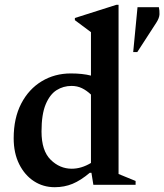

<svg xmlns="http://www.w3.org/2000/svg" viewBox="-20 -770 685 800"><path d="M208 10Q160 10 121.5 -15Q83 -40 60 -86Q37 -132 37 -194Q37 -278 68.5 -338.5Q100 -399 154 -431.5Q208 -464 275 -464Q324 -464 359 -455V-636L292 -686V-695L465 -750H474V-45L545 -16V0H369L361 -50H354Q316 -18 282 -4Q248 10 208 10ZM153 -222Q153 -142 191 -104.5Q229 -67 279 -67Q319 -67 359 -91V-376Q341 -393 321.5 -402.5Q302 -412 278 -412Q244 -412 216 -394.5Q188 -377 170.5 -335.5Q153 -294 153 -222ZM535 -553 553 -740H642Q645 -726 644.5 -710.5Q644 -695 631 -675L552 -553Z"/></svg>

Font: Spectral SemiBold
Style: Regular
Weight: 600
Designer: Jean-Baptiste Levee
Foundry: Production Type
Version: Version 2.001